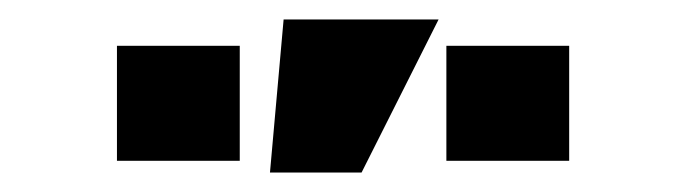

<svg xmlns="http://www.w3.org/2000/svg" viewBox="-20 -730 704 197"><path d="M271 -710H430L351 -553H257ZM100 -683H226V-565H100ZM438 -683H564V-565H438Z"/></svg>

Font: Play
Style: Bold
Weight: 700
Designer: Jonas Hecksher (Cyrillic expansion: Cyreal)
Foundry: Jonas Hecksher, Playtype, e-types AS
Version: Version 2.101; ttfautohint (v1.5.65-e2d9)